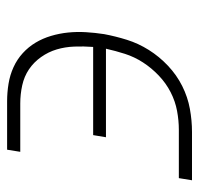

<svg xmlns="http://www.w3.org/2000/svg" viewBox="-30 -530 560 540"><g transform="rotate(-90 250.0 -260.0)"><path d="M13 0 19 -37H155Q181 -37 208 -42Q235 -47 260.5 -60Q286 -73 307.5 -93.5Q329 -114 344.5 -138Q360 -162 368.5 -188.5Q377 -215 383 -242H134L140 -278H388Q390 -305 389 -331Q388 -357 381 -380.5Q374 -404 359.5 -424.5Q345 -445 325 -458.5Q305 -472 280 -477.5Q255 -483 229 -483H93L99 -520H235Q260 -520 284.5 -516Q309 -512 331 -502Q353 -492 370.5 -476Q388 -460 400 -440Q412 -420 419 -396.5Q426 -373 428.5 -348.5Q431 -324 429.5 -298.5Q428 -273 424 -247Q418 -215 408 -183Q398 -151 379.5 -121.5Q361 -92 335 -67.5Q309 -43 278 -27.5Q247 -12 214 -6Q181 0 149 0Z"/></g></svg>

Font: Iosevka Term Curly Extralight
Style: Italic
Weight: 200
Italic angle: -9°
Designer: Belleve Invis
Foundry: Belleve Invis
Version: Version 32.3.0